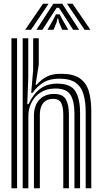

<svg xmlns="http://www.w3.org/2000/svg" viewBox="-20 -1004 546 1024"><path d="M437 0V-405.8Q437 -461 425.4 -501.1Q413.8 -541.2 383.2 -562.9Q352.8 -584.5 296 -584.5Q246.5 -584.5 213.6 -565.4Q180.8 -546.2 153.2 -508.5H146.5L156.8 -631V-800H186.8V-660L169.8 -552H175.2Q202 -581.8 231.2 -596.1Q260.5 -610.5 305.8 -610.5Q370.5 -610.5 405.4 -586.4Q440.2 -562.2 453.5 -517.8Q466.8 -473.2 466.8 -411.8V0ZM41 0V-800H71V0ZM161 0V-388Q161 -423.8 174.1 -449.5Q187.2 -475.2 211.2 -489.1Q235.2 -503 267.8 -503Q315.8 -503 331.6 -473.6Q347.5 -444.2 347.5 -393.8V0H317.5V-392Q317.5 -433 306.2 -454.9Q295 -476.8 263.2 -476.8Q241.8 -476.8 225.8 -467.4Q209.8 -458 201.1 -439Q192.5 -420 192.5 -391.2V0ZM101 0V-800H130.8V-591.5L125.5 -448.5H132.2Q156.8 -502.2 194.2 -530.4Q231.8 -558.5 286.8 -558Q358 -557.2 382.5 -516.8Q407 -476.2 407 -403.8V0H377V-399.8Q377 -463.5 356 -497.8Q335 -532 275.5 -532Q229.5 -532 197.2 -511.4Q165 -490.8 148.1 -457.4Q131.2 -424 131.2 -385.2V0ZM114.2 -845 209.2 -984H239.2L145.2 -845ZM174.2 -845 264.2 -984H312.2L402.2 -845H370.2L318.5 -926L294.2 -962.5H282.2L258 -925.8L206.2 -845ZM233.2 -845 264.8 -900.8 278.2 -927.5H298.2L312 -900.8L344.2 -845H312.2L294.8 -884.5L290.2 -905.2H286.2L282 -884.5L265.2 -845ZM431.2 -845 337.2 -984H367.2L462.2 -845Z"/></svg>

Font: Big Shoulders Inline Display Thin Black
Style: Regular
Weight: 900
Version: Version 2.002